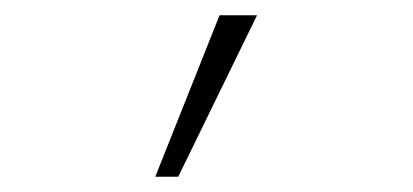

<svg xmlns="http://www.w3.org/2000/svg" viewBox="-20 -734 540 251"><path d="M183 -503H213L316 -714H267Z"/></svg>

Font: Noto Sans Mono ExtraCondensed ExtraLight
Style: Regular
Weight: 200
Width: 2
Designer: Monotype Design Team
Foundry: Monotype Imaging Inc.
Version: Version 2.014